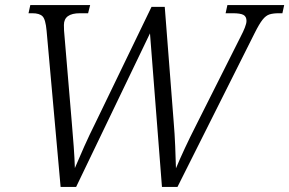

<svg xmlns="http://www.w3.org/2000/svg" viewBox="-20 -734 1136 754"><path d="M163 -613Q159 -658 147 -670Q135 -682 107 -682H92L99 -714H334L326 -682H294Q231 -682 231 -636Q231 -626 231.5 -614Q232 -602 233 -596L262 -252Q266 -207 269.5 -158.5Q273 -110 274 -74Q290 -112 310.5 -158Q331 -204 356 -254L575 -707H627L662 -256Q666 -209 668 -160.5Q670 -112 671 -73Q686 -109 706 -152Q726 -195 751 -244L925 -590Q935 -609 941.5 -625.5Q948 -642 948 -652Q948 -669 936 -675.5Q924 -682 894 -682H866L873 -714H1096L1089 -682H1075Q1053 -682 1038.5 -677.5Q1024 -673 1011 -656.5Q998 -640 980 -604L677 0H616L569 -603L279 0H218Z"/></svg>

Font: Noto Serif Light
Style: Italic
Weight: 300
Italic angle: -12°
Designer: Monotype Design Team
Foundry: Monotype Imaging Inc.
Version: Version 2.013